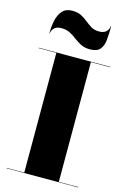

<svg xmlns="http://www.w3.org/2000/svg" viewBox="-148 -1086 770 1154"><g transform="rotate(15 237.0 -508.5)"><path d="M117 -899Q85.5 -899 71 -882.8Q56.5 -866.5 56.5 -850H54Q54 -892.5 62.2 -930.8Q70.5 -969 92 -993Q113.5 -1017 153 -1017Q187 -1017 209.8 -1005Q232.5 -993 251.2 -977.5Q270 -962 290.2 -950Q310.5 -938 339 -938Q370.5 -938 385 -954.2Q399.5 -970.5 399.5 -987H402Q402 -939.5 398.2 -901.8Q394.5 -864 376 -842Q357.5 -820 313 -820Q280.5 -820 257 -832Q233.5 -844 213.5 -859.5Q193.5 -875 170.8 -887Q148 -899 117 -899ZM15 -2.5H125V-747.5H15V-750H460V-747.5H340V-2.5H460V0H15Z"/></g></svg>

Font: Bodoni* 72pt Fatface
Style: Regular
Weight: 900
Version: Version 2.3